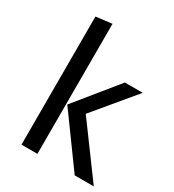

<svg xmlns="http://www.w3.org/2000/svg" viewBox="-181 -854 870 959"><g transform="rotate(30 254.5 -375.0)"><path d="M184 0H92V-739L184 -750ZM293 -294 509 0H399L190 -288L384 -527H487Z"/></g></svg>

Font: Fira Sans
Style: Regular
Weight: 400
Designer: bBox Type GmbH & Carrois Corporate GbR & Edenspiekermann AG
Foundry: bBox Type GmbH & Carrois Corporate GbR & Edenspiekermann AG
Version: Version 4.301